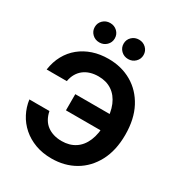

<svg xmlns="http://www.w3.org/2000/svg" viewBox="-217 -1092 1169 1250"><g transform="rotate(30 367.5 -467.0)"><path d="M354 10.3Q286.6 10.3 231.7 -10Q176.8 -30.3 135.7 -66.4Q94.7 -102.5 70.1 -149.9Q45.4 -197.3 38.1 -251H189Q195.3 -218.8 209.5 -194.3Q223.6 -169.9 245.1 -153.8Q266.6 -137.7 294.2 -129.4Q321.8 -121.1 354.5 -121.1Q413.1 -121.1 455.3 -148.7Q497.6 -176.3 520.3 -230.2Q543 -284.2 543 -363.3Q543 -441.9 520.3 -495.8Q497.6 -549.8 455.3 -578.1Q413.1 -606.4 354 -606.4Q321.3 -606.4 293.7 -598.1Q266.1 -589.8 244.9 -573.5Q223.6 -557.1 209.5 -533Q195.3 -508.8 189.5 -476.1H38.1Q46.9 -537.6 73.5 -585.9Q100.1 -634.3 141.8 -668.2Q183.6 -702.1 237.3 -720Q291 -737.8 354 -737.8Q451.7 -737.8 528.6 -693.4Q605.5 -648.9 649.9 -565.2Q694.3 -481.4 694.3 -363.3Q694.3 -246.1 649.9 -162.4Q605.5 -78.6 528.8 -34.2Q452.1 10.3 354 10.3ZM279.8 -308.6V-430.2H571.3V-308.6ZM462.9 -799.8Q431.2 -799.8 409.4 -821Q387.7 -842.3 387.7 -872.6Q387.7 -903.3 409.4 -924.3Q431.2 -945.3 462.9 -945.3Q494.1 -945.3 515.9 -924.3Q537.6 -903.3 537.6 -872.6Q537.6 -842.3 515.9 -821Q494.1 -799.8 462.9 -799.8ZM246.1 -799.8Q214.4 -799.8 192.6 -821Q170.9 -842.3 170.9 -872.6Q170.9 -903.3 192.6 -924.3Q214.4 -945.3 246.1 -945.3Q277.8 -945.3 299.6 -924.3Q321.3 -903.3 321.3 -872.6Q321.3 -842.3 299.6 -821Q277.8 -799.8 246.1 -799.8Z"/></g></svg>

Font: Inter 20pt
Style: Bold
Weight: 700
Version: Version 4.001;git-66647c0bb